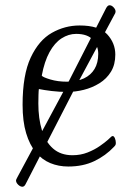

<svg xmlns="http://www.w3.org/2000/svg" viewBox="-20 -621 505 731"><path d="M240 13Q203 13 171.5 0Q140 -13 116.5 -41Q93 -69 79.5 -114Q66 -159 66 -222Q66 -336 97 -402Q128 -468 177.5 -496Q227 -524 283 -524Q357 -524 388 -490.5Q419 -457 419 -413Q419 -375 402.5 -348Q386 -321 358.5 -304Q331 -287 299 -279Q267 -271 236 -271Q205 -271 176.5 -274.5Q148 -278 128 -282Q127 -277 126.5 -259Q126 -241 126 -227Q126 -170 139.5 -125.5Q153 -81 182 -55.5Q211 -30 256 -30Q287 -30 313.5 -40.5Q340 -51 360 -65Q380 -79 390 -88Q400 -97 403 -100Q406 -103 409 -103Q414 -103 417.5 -94.5Q421 -86 421 -77Q421 -73 420 -70Q419 -67 414 -62Q382 -28 339 -7.5Q296 13 240 13ZM139 -333Q143 -327 171.5 -318.5Q200 -310 234 -310Q273 -310 299.5 -322.5Q326 -335 340 -358.5Q354 -382 354 -416Q354 -446 334 -469Q314 -492 270 -492Q241 -492 214.5 -475Q188 -458 168.5 -422.5Q149 -387 139 -333ZM78 79Q73 90 65 90Q60 90 54.5 86.5Q49 83 45 77.5Q41 72 41 67Q41 64 42.5 61Q44 58 46 54L233 -294L384 -590Q390 -601 397 -601Q405 -601 412.5 -593Q420 -585 420 -577Q420 -574 419 -571.5Q418 -569 415 -564L260 -275Z"/></svg>

Font: Briem Hand Thin
Style: Regular
Weight: 100
Designer: Gunnlaugur SE Briem, Eben Sorkin
Foundry: Sorkin Type Co.
Version: Version 1.003